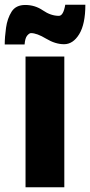

<svg xmlns="http://www.w3.org/2000/svg" viewBox="-60 -792 381 812"><path d="M216 -772Q208 -725 189 -725Q155 -725 121.5 -748Q88 -771 47 -771Q7 -771 -11 -742.5Q-29 -714 -34.5 -674.5Q-40 -635 -40 -604H44Q46 -631 55 -641.5Q64 -652 71 -652Q96 -652 135 -628.5Q174 -605 211 -605Q249 -605 275 -647.5Q301 -690 301 -772ZM212 -553H48V0H212Z"/></svg>

Font: Noto Sans Display Condensed Black
Style: Regular
Weight: 900
Width: 3
Designer: Monotype Design team
Foundry: Monotype Imaging Inc.
Version: 1.000